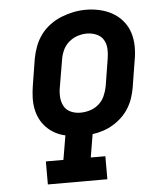

<svg xmlns="http://www.w3.org/2000/svg" viewBox="-53 -792 706 839"><g transform="rotate(-5 300.0 -373.0)"><path d="M123 0V-101H200L218 -207Q194 -212 173 -223.5Q152 -235 135.5 -252Q119 -269 108.5 -290Q98 -311 93.5 -335Q89 -359 90 -384.5Q91 -410 95 -435L114 -553Q119 -580 129 -606.5Q139 -633 156 -656Q173 -679 196.5 -696.5Q220 -714 246.5 -724.5Q273 -735 300 -740.5Q327 -746 355 -746Q386 -746 416 -739Q446 -732 471.5 -717.5Q497 -703 516 -680Q535 -657 544 -629Q553 -601 553.5 -569.5Q554 -538 548 -507L529 -389Q525 -366 517.5 -343.5Q510 -321 497 -300Q484 -279 466 -262Q448 -245 427 -232.5Q406 -220 383 -212.5Q360 -205 337 -202L320 -101H384V0ZM292 -300Q313 -300 334.5 -306.5Q356 -313 373 -328Q390 -343 399 -363.5Q408 -384 412 -405L431 -523Q435 -545 434 -567.5Q433 -590 422.5 -607.5Q412 -625 392 -633.5Q372 -642 350 -642Q329 -642 308 -635Q287 -628 270 -613Q253 -598 244 -577.5Q235 -557 232 -536L212 -418Q208 -397 209.5 -375Q211 -353 221 -335Q231 -317 250.5 -308.5Q270 -300 292 -300Z"/></g></svg>

Font: Iosevka Curly Slab Extended
Style: Bold Italic
Weight: 700
Width: 7
Italic angle: -9°
Monospace: yes
Designer: Belleve Invis
Foundry: Belleve Invis
Version: Version 11.0.0; ttfautohint (v1.8.3)